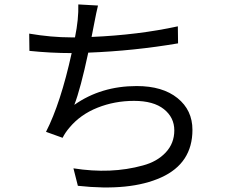

<svg xmlns="http://www.w3.org/2000/svg" viewBox="-20 -808 1040 868"><path d="M319 -639Q336 -722 334 -788L423 -783Q416 -755 405.5 -700Q395 -645 394 -641Q605 -650 784 -689L785 -612Q586 -578 379 -570Q344 -406 316 -334Q437 -419 598 -419Q715 -419 782.5 -364.5Q850 -310 850 -221Q850 -70 709 -6Q568 58 332 32L312 -47Q482 -20 626 -60Q690 -77 729 -118.5Q768 -160 768 -218.5Q768 -277 721 -314.5Q674 -352 586 -352Q498 -352 420.5 -321Q343 -290 294 -231Q275 -209 263 -185L188 -212Q254 -341 304 -568H303Q210 -568 113 -578L112 -656Q212 -639 302 -639Z"/></svg>

Font: Swei Fan Sans CJK TC
Style: Regular
Weight: 400
Version: Version 2.130